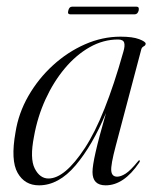

<svg xmlns="http://www.w3.org/2000/svg" viewBox="-20 -548 469 576"><path d="M327 -109.5Q312 -53 313.8 -35.5Q315.5 -18 331.5 -18Q342.5 -18 357 -27.2Q371.5 -36.5 393.5 -63.5Q396.5 -68 398.5 -67Q401 -65.5 397.5 -60Q351.5 8 297 8Q257.5 8 257.5 -32Q257.5 -50.5 266.8 -91.5Q276 -132.5 298 -209Q257.5 -112 206.8 -52Q156 8 97 8Q54 8 32.8 -29.5Q11.5 -67 26.5 -151Q35.5 -208.5 65.2 -260.2Q95 -312 138.8 -352Q182.5 -392 234.8 -415Q287 -438 341.5 -438Q378 -438 397.5 -430.5Q417 -423 417 -417Q417 -412 411.2 -409Q405.5 -406 404 -400.5ZM82 -138.5Q69 -72.5 84.2 -42.5Q99.5 -12.5 125.5 -12.5Q174.5 -12.5 234.5 -103.8Q294.5 -195 350 -392.5Q355.5 -410.5 352.5 -420Q349.5 -429.5 334 -429.5Q290 -429.5 249.2 -406.5Q208.5 -383.5 174.5 -343Q140.5 -302.5 116.5 -250Q92.5 -197.5 82 -138.5ZM185 -516.5Q187.5 -528 196.5 -528H389.5Q398.5 -528 396 -516.5Q393 -505 384 -505H191Q181.5 -505 185 -516.5Z"/></svg>

Font: Fraunces 144pt S000 Light
Style: Italic
Weight: 300
Italic angle: -16°
Version: Version 1.000; ttfautohint (v1.8.3)